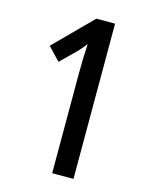

<svg xmlns="http://www.w3.org/2000/svg" viewBox="-109 -783 660 853"><g transform="rotate(15 220.5 -357.0)"><path d="M313 0H215V-462Q215 -495 216 -528.5Q217 -562 219 -595Q212 -586 202 -574Q192 -562 176 -546L114 -485L58 -544L227 -714H313Z"/></g></svg>

Font: Noto Sans Ethiopic ExtraCondensed Medium
Style: Regular
Weight: 500
Width: 2
Designer: Monotype Design Team
Foundry: Monotype Imaging Inc.
Version: Version 2.102; ttfautohint (v1.8.4.7-5d5b)